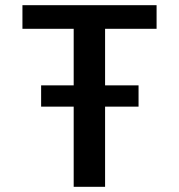

<svg xmlns="http://www.w3.org/2000/svg" viewBox="-20 -720 690 740"><path d="M264 0V-309H138.5V-391H264V-609H66.5V-700H583.5V-609H385V-391H514V-309H385V0Z"/></svg>

Font: Trispace Medium
Style: Regular
Weight: 500
Designer: Tyler Finck
Foundry: Etcetera Type Company
Version: Version 1.210; ttfautohint (v1.8.3)